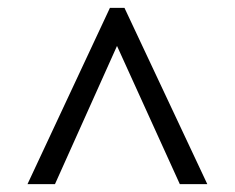

<svg xmlns="http://www.w3.org/2000/svg" viewBox="-20 -734 599 489"><path d="M50 -265H120L278 -617L438 -265H508L297 -714H260Z"/></svg>

Font: Noto Serif Vithkuqi Medium
Style: Regular
Weight: 500
Version: Version 1.005